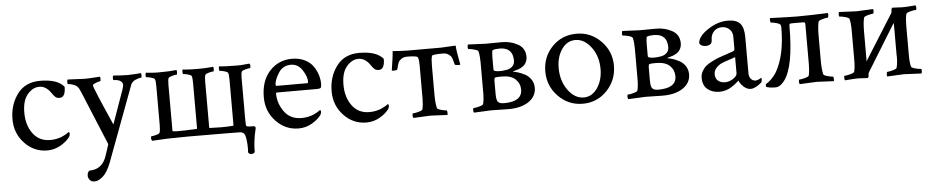

<svg xmlns="http://www.w3.org/2000/svg" viewBox="-39 -695 5760 1184"><g transform="rotate(-5 2841.0 -103.0)"><path d="M225.6 -425.8Q333 -425.8 374 -376Q374 -310.5 337.9 -310.5Q321.3 -310.5 312.5 -317.9Q303.7 -325.2 290 -344.7Q259.8 -389.6 217.8 -389.6Q177.7 -389.6 145 -351.6Q112.3 -313.5 112.3 -238.3Q112.3 -160.2 150.9 -108.4Q189.5 -56.6 257.8 -56.6Q278.3 -56.6 296.9 -60.5Q315.4 -64.5 328.6 -69.8Q341.8 -75.2 351.1 -80.6Q360.4 -85.9 367.2 -90.8L374 -95.7Q379.9 -95.7 379.9 -83Q379.9 -75.2 374 -65.4Q354.5 -38.1 316.4 -16.1Q278.3 5.9 233.4 5.9Q152.3 5.9 94.2 -55.2Q36.1 -116.2 36.1 -204.1Q36.1 -293.9 85 -359.9Q133.8 -425.8 225.6 -425.8Z M481.4 152.3Q562.5 152.3 588.9 68.4Q593.8 53.7 600.6 33.2Q607.4 12.7 611.3 0L471.7 -336.9Q461.9 -361.3 452.1 -370.1Q443.4 -378.9 425.3 -384.8Q407.2 -390.6 396.5 -390.6Q392.6 -390.6 392.6 -403.3Q392.6 -415 396.5 -418.9Q497.1 -414.1 502 -414.1Q518.6 -414.1 532.7 -415Q546.9 -416 564.9 -417Q583 -418 596.7 -418.9Q598.6 -413.1 598.6 -404.3Q598.6 -390.6 594.7 -390.6Q586.9 -390.6 568.8 -383.8Q550.8 -377 548.8 -370.1V-368.2Q548.8 -353.5 653.3 -118.2L727.5 -327.1Q734.4 -347.7 734.4 -356.4Q734.4 -372.1 719.2 -381.3Q704.1 -390.6 678.7 -390.6Q674.8 -390.6 674.8 -403.3Q674.8 -415 678.7 -418.9Q691.4 -418 717.3 -416Q743.2 -414.1 765.6 -414.1Q787.1 -414.1 812.5 -416Q837.9 -418 850.6 -418.9Q852.5 -413.1 852.5 -404.3Q852.5 -390.6 848.6 -390.6Q835.9 -390.6 814 -381.3Q792 -372.1 784.2 -352.5L610.4 113.3Q586.9 173.8 559.1 197.8Q531.2 221.7 507.8 221.7Q487.3 221.7 477.5 209Q467.8 196.3 467.8 183.6Q467.8 162.1 481.4 152.3Z M1285.2 -418 1297.9 -418.9Q1299.8 -411.1 1299.8 -404.3L1297.9 -390.6Q1288.1 -390.6 1268.1 -385.3Q1248 -379.9 1245.1 -374Q1240.2 -363.3 1240.2 -332V-48.8Q1240.2 -44.9 1243.2 -44.9Q1253.9 -44.9 1279.8 -43.9Q1305.7 -43 1318.4 -43Q1349.6 -43 1387.7 -45.9Q1390.6 -45.9 1390.6 -49.8V-332Q1390.6 -363.3 1385.7 -374Q1382.8 -379.9 1362.8 -385.3Q1342.8 -390.6 1333 -390.6Q1331.1 -398.4 1331.1 -404.3Q1331.1 -411.1 1333 -418.9Q1337.9 -418 1347.2 -417Q1356.4 -416 1381.8 -415Q1407.2 -414.1 1428.7 -414.1Q1450.2 -413.1 1473.1 -414.6Q1496.1 -416 1508.8 -418L1521.5 -418.9Q1526.4 -414.1 1526.4 -404.3Q1526.4 -390.6 1521.5 -390.6Q1511.7 -390.6 1492.7 -385.3Q1473.6 -379.9 1470.7 -374Q1465.8 -365.2 1465.8 -332V-85.9Q1465.8 -41 1468.8 -38.1Q1471.7 -32.2 1502.9 -32.2H1516.6Q1525.4 -27.3 1525.4 -23.4V-18.6Q1505.9 59.6 1506.8 127.9Q1499 137.7 1482.4 137.7Q1478.5 137.7 1472.7 133.8Q1466.8 129.9 1465.8 125Q1466.8 117.2 1466.8 99.6Q1466.8 54.7 1458 19.5Q1449.2 -2 1425.8 -2Q1419.9 -2 1400.4 -2.4Q1380.9 -2.9 1367.2 -2.9Q1340.8 -3.9 1106.4 -3.9Q1062.5 -3.9 1038.1 -2.9Q1025.4 -2.9 1004.9 -2.4Q984.4 -2 977.5 -2L881.8 2.9Q881.8 2 880.4 -1.5Q878.9 -4.9 877.9 -7.8Q877 -10.7 877 -11.7Q877 -25.4 881.8 -25.4Q890.6 -25.4 910.6 -30.8Q930.7 -36.1 932.6 -43Q937.5 -55.7 937.5 -91.8V-332Q937.5 -365.2 932.6 -374Q929.7 -379.9 910.6 -385.3Q891.6 -390.6 881.8 -390.6Q877 -390.6 877 -404.3Q877 -414.1 881.8 -418.9Q886.7 -418 895.5 -417Q904.3 -416 928.7 -414.6Q953.1 -413.1 974.6 -414.1Q996.1 -414.1 1020 -415Q1043.9 -416 1056.6 -418L1070.3 -418.9Q1072.3 -411.1 1072.3 -404.3L1070.3 -390.6Q1060.5 -390.6 1040.5 -385.3Q1020.5 -379.9 1017.6 -374Q1012.7 -363.3 1012.7 -332V-48.8Q1012.7 -44.9 1015.6 -44.9Q1026.4 -41 1089.8 -43Q1100.6 -43 1125 -44.4Q1149.4 -45.9 1162.1 -45.9Q1165 -45.9 1165 -49.8V-332Q1165 -363.3 1160.2 -374Q1157.2 -379.9 1137.2 -385.3Q1117.2 -390.6 1107.4 -390.6Q1105.5 -398.4 1105.5 -404.3Q1105.5 -411.1 1107.4 -418.9Q1112.3 -418 1121.6 -417Q1130.9 -416 1155.8 -415Q1180.7 -414.1 1202.1 -414.1Q1223.6 -414.1 1247.6 -415Q1271.5 -416 1285.2 -418Z M1775.4 -389.6Q1724.6 -389.6 1697.8 -346.2Q1670.9 -302.7 1670.9 -274.4Q1670.9 -267.6 1676.8 -267.6H1867.2Q1872.1 -267.6 1872.1 -277.3Q1872.1 -308.6 1845.7 -349.1Q1819.3 -389.6 1775.4 -389.6ZM1785.2 -425.8Q1830.1 -425.8 1864.3 -408.7Q1898.4 -391.6 1916.5 -364.7Q1934.6 -337.9 1942.9 -310.1Q1951.2 -282.2 1951.2 -254.9Q1951.2 -235.4 1945.3 -231Q1939.5 -226.6 1922.9 -226.6H1676.8Q1668.9 -226.6 1668.9 -221.7Q1668.9 -160.2 1706.1 -108.4Q1743.2 -56.6 1813.5 -56.6Q1834 -56.6 1852.5 -60.5Q1871.1 -64.5 1884.3 -69.8Q1897.5 -75.2 1906.7 -80.6Q1916 -85.9 1922.9 -90.8L1929.7 -95.7Q1935.5 -95.7 1935.5 -83Q1935.5 -75.2 1929.7 -65.4Q1910.2 -38.1 1872.1 -16.1Q1834 5.9 1789.1 5.9Q1708 5.9 1649.9 -55.2Q1591.8 -116.2 1591.8 -204.1Q1591.8 -306.6 1647 -366.2Q1702.1 -425.8 1785.2 -425.8Z M2201.2 -425.8Q2308.6 -425.8 2349.6 -376Q2349.6 -310.5 2313.5 -310.5Q2296.9 -310.5 2288.1 -317.9Q2279.3 -325.2 2265.6 -344.7Q2235.4 -389.6 2193.4 -389.6Q2153.3 -389.6 2120.6 -351.6Q2087.9 -313.5 2087.9 -238.3Q2087.9 -160.2 2126.5 -108.4Q2165 -56.6 2233.4 -56.6Q2253.9 -56.6 2272.5 -60.5Q2291 -64.5 2304.2 -69.8Q2317.4 -75.2 2326.7 -80.6Q2335.9 -85.9 2342.8 -90.8L2349.6 -95.7Q2355.5 -95.7 2355.5 -83Q2355.5 -75.2 2349.6 -65.4Q2330.1 -38.1 2292 -16.1Q2253.9 5.9 2209 5.9Q2127.9 5.9 2069.8 -55.2Q2011.7 -116.2 2011.7 -204.1Q2011.7 -293.9 2060.5 -359.9Q2109.4 -425.8 2201.2 -425.8Z M2566.4 -113.3V-306.6Q2566.4 -358.4 2559.6 -367.2Q2553.7 -377 2494.1 -377Q2472.7 -377 2458.5 -367.2Q2444.3 -357.4 2439.9 -347.2Q2435.5 -336.9 2431.6 -321.8Q2427.7 -306.6 2426.8 -303.7Q2423.8 -297.9 2403.3 -297.9Q2392.6 -297.9 2392.6 -300.8Q2392.6 -304.7 2399.4 -346.7Q2406.2 -388.7 2408.2 -418.9Q2465.8 -414.1 2501 -414.1H2708L2797.9 -418.9Q2799.8 -388.7 2808.1 -346.2Q2816.4 -303.7 2816.4 -300.8Q2816.4 -297.9 2805.7 -297.9Q2785.2 -297.9 2782.2 -303.7Q2781.2 -306.6 2777.3 -321.8Q2773.4 -336.9 2769 -347.2Q2764.6 -357.4 2750.5 -367.2Q2736.3 -377 2714.8 -377Q2649.4 -377 2647.5 -368.2Q2641.6 -351.6 2641.6 -308.6V-131.8Q2641.6 -75.2 2649.4 -44.9Q2651.4 -38.1 2674.8 -31.7Q2698.2 -25.4 2708 -25.4Q2710.9 -25.4 2711.9 -13.7Q2712.9 -2 2710.9 2.9Q2613.3 -2 2606.4 -2Q2599.6 -2 2500 2.9Q2496.1 -1 2496.1 -13.2Q2496.1 -25.4 2500 -25.4Q2511.7 -25.4 2534.7 -31.7Q2557.6 -38.1 2559.6 -44.9Q2566.4 -73.2 2566.4 -113.3Z M3064.5 -204.1Q3030.3 -204.1 3023.4 -201.2Q3017.6 -197.3 3017.6 -181.6V-99.6Q3017.6 -55.7 3031.2 -47.9Q3040 -39.1 3065.4 -39.1Q3176.8 -39.1 3176.8 -113.3Q3176.8 -151.4 3149.4 -177.7Q3122.1 -204.1 3064.5 -204.1ZM3066.4 -377Q3037.1 -377 3024.4 -371.1Q3021.5 -370.1 3020.5 -366.2Q3017.6 -349.6 3017.6 -320.3V-251Q3017.6 -238.3 3057.6 -238.3Q3074.2 -238.3 3090.8 -241.2Q3115.2 -243.2 3131.8 -257.3Q3148.4 -271.5 3148.4 -294.9Q3148.4 -377 3066.4 -377ZM2942.4 -113.3V-302.7Q2942.4 -342.8 2935.5 -371.1Q2933.6 -377.9 2910.6 -384.3Q2887.7 -390.6 2875 -390.6Q2871.1 -390.6 2871.1 -402.8Q2871.1 -415 2875 -418.9Q2977.5 -414.1 2982.4 -414.1Q3016.6 -414.1 3042 -414.6Q3067.4 -415 3085 -415Q3138.7 -415 3183.1 -390.1Q3227.5 -365.2 3227.5 -311.5Q3227.5 -295.9 3221.7 -282.7Q3215.8 -269.5 3208 -261.7Q3200.2 -253.9 3188.5 -247.6Q3176.8 -241.2 3168.9 -238.8Q3161.1 -236.3 3150.4 -233.4L3140.6 -230.5Q3135.7 -228.5 3135.7 -227.5Q3150.4 -225.6 3168 -220.2Q3185.5 -214.8 3208.5 -203.1Q3231.4 -191.4 3246.6 -168.9Q3261.7 -146.5 3261.7 -117.2Q3261.7 -63.5 3213.4 -31.2Q3165 1 3085.9 0L2982.4 -2Q2977.5 -2 2875 2.9Q2871.1 -1 2871.1 -13.2Q2871.1 -25.4 2875 -25.4Q2887.7 -25.4 2910.6 -31.7Q2933.6 -38.1 2935.5 -44.9Q2942.4 -73.2 2942.4 -113.3Z M3536.1 -388.7Q3484.4 -388.7 3451.7 -341.3Q3418.9 -293.9 3418.9 -225.6Q3418.9 -145.5 3460.4 -88.4Q3502 -31.2 3557.6 -31.2Q3609.4 -31.2 3642.6 -80.1Q3675.8 -128.9 3675.8 -197.3Q3675.8 -276.4 3633.8 -332.5Q3591.8 -388.7 3536.1 -388.7ZM3546.9 -426.8Q3634.8 -426.8 3697.3 -363.3Q3759.8 -299.8 3759.8 -210.9Q3759.8 -121.1 3698.7 -57.1Q3637.7 6.8 3548.8 6.8Q3460 6.8 3397.5 -57.1Q3335 -121.1 3335 -210.9Q3335 -301.8 3395.5 -364.3Q3456.1 -426.8 3546.9 -426.8Z M4019.5 -204.1Q3985.4 -204.1 3978.5 -201.2Q3972.7 -197.3 3972.7 -181.6V-99.6Q3972.7 -55.7 3986.3 -47.9Q3995.1 -39.1 4020.5 -39.1Q4131.8 -39.1 4131.8 -113.3Q4131.8 -151.4 4104.5 -177.7Q4077.1 -204.1 4019.5 -204.1ZM4021.5 -377Q3992.2 -377 3979.5 -371.1Q3976.6 -370.1 3975.6 -366.2Q3972.7 -349.6 3972.7 -320.3V-251Q3972.7 -238.3 4012.7 -238.3Q4029.3 -238.3 4045.9 -241.2Q4070.3 -243.2 4086.9 -257.3Q4103.5 -271.5 4103.5 -294.9Q4103.5 -377 4021.5 -377ZM3897.5 -113.3V-302.7Q3897.5 -342.8 3890.6 -371.1Q3888.7 -377.9 3865.7 -384.3Q3842.8 -390.6 3830.1 -390.6Q3826.2 -390.6 3826.2 -402.8Q3826.2 -415 3830.1 -418.9Q3932.6 -414.1 3937.5 -414.1Q3971.7 -414.1 3997.1 -414.6Q4022.5 -415 4040 -415Q4093.8 -415 4138.2 -390.1Q4182.6 -365.2 4182.6 -311.5Q4182.6 -295.9 4176.8 -282.7Q4170.9 -269.5 4163.1 -261.7Q4155.3 -253.9 4143.6 -247.6Q4131.8 -241.2 4124 -238.8Q4116.2 -236.3 4105.5 -233.4L4095.7 -230.5Q4090.8 -228.5 4090.8 -227.5Q4105.5 -225.6 4123 -220.2Q4140.6 -214.8 4163.6 -203.1Q4186.5 -191.4 4201.7 -168.9Q4216.8 -146.5 4216.8 -117.2Q4216.8 -63.5 4168.5 -31.2Q4120.1 1 4041 0L3937.5 -2Q3932.6 -2 3830.1 2.9Q3826.2 -1 3826.2 -13.2Q3826.2 -25.4 3830.1 -25.4Q3842.8 -25.4 3865.7 -31.7Q3888.7 -38.1 3890.6 -44.9Q3897.5 -73.2 3897.5 -113.3Z M4508.8 -97.7V-198.2Q4501 -194.3 4470.7 -184.6Q4440.4 -174.8 4423.3 -167.5Q4406.2 -160.2 4390.1 -143.1Q4374 -126 4374 -103.5Q4374 -77.1 4390.6 -63Q4407.2 -48.8 4433.6 -48.8Q4460 -48.8 4484.4 -64.9Q4508.8 -81.1 4508.8 -97.7ZM4482.4 -425.8Q4536.1 -425.8 4559.1 -399.9Q4582 -374 4582 -315.4V-90.8Q4582 -70.3 4593.3 -56.6Q4604.5 -43 4622.1 -43Q4636.7 -43 4657.2 -56.6Q4660.2 -56.6 4660.2 -48.8Q4660.2 -35.2 4656.2 -28.3Q4616.2 5.9 4587.9 5.9Q4565.4 5.9 4544.9 -12.7Q4524.4 -31.2 4516.6 -51.8Q4515.6 -51.8 4509.3 -45.4Q4502.9 -39.1 4492.2 -30.8Q4481.4 -22.5 4467.3 -13.7Q4453.1 -4.9 4434.1 1Q4415 6.8 4395.5 6.8Q4350.6 6.8 4321.3 -17.1Q4292 -41 4292 -88.9Q4292 -110.4 4302.7 -129.4Q4313.5 -148.4 4328.1 -160.6Q4342.8 -172.9 4368.2 -185.5Q4393.6 -198.2 4411.6 -204.6Q4429.7 -210.9 4459 -220.7Q4488.3 -230.5 4499 -234.4Q4508.8 -238.3 4508.8 -250V-323.2Q4508.8 -354.5 4489.3 -371.6Q4469.7 -388.7 4442.4 -388.7Q4413.1 -388.7 4393.6 -368.2Q4374 -347.7 4374 -315.4Q4374 -282.2 4334 -282.2Q4306.6 -282.2 4295.9 -300.8Q4295.9 -342.8 4357.9 -384.3Q4419.9 -425.8 4482.4 -425.8Z M4911.1 -414.1Q4980.5 -414.1 5102.5 -418.9Q5104.5 -414.1 5103.5 -402.3Q5102.5 -390.6 5099.6 -390.6Q5089.8 -390.6 5066.4 -384.3Q5043 -377.9 5041 -371.1Q5033.2 -340.8 5033.2 -284.2V-131.8Q5033.2 -75.2 5041 -44.9Q5043 -38.1 5066.4 -31.7Q5089.8 -25.4 5099.6 -25.4Q5102.5 -25.4 5103.5 -13.7Q5104.5 -2 5102.5 2.9Q5004.9 -2 4998 -2Q4992.2 -2 4891.6 2.9Q4887.7 -1 4887.7 -13.2Q4887.7 -25.4 4891.6 -25.4Q4903.3 -25.4 4926.3 -31.7Q4949.2 -38.1 4951.2 -44.9Q4958 -73.2 4958 -113.3V-361.3Q4958 -370.1 4955.1 -372.6Q4952.1 -375 4940.4 -375H4877Q4865.2 -375 4862.3 -372.6Q4859.4 -370.1 4859.4 -361.3Q4859.4 -105.5 4794.9 -23.4Q4768.6 9.8 4741.2 9.8Q4700.2 9.8 4682.6 1V-14.6Q4724.6 -40 4751 -84Q4808.6 -184.6 4808.6 -355.5Q4808.6 -366.2 4805.7 -371.1Q4801.8 -378.9 4779.8 -384.8Q4757.8 -390.6 4747.1 -390.6Q4744.1 -390.6 4743.2 -402.3Q4742.2 -414.1 4744.1 -418.9Q4866.2 -414.1 4911.1 -414.1Z M5313.5 -100.6 5490.2 -381.8Q5495.1 -388.7 5495.1 -407.2Q5495.1 -411.1 5501 -417Q5515.6 -417 5523.4 -416Q5544.9 -414.1 5562.5 -414.1Q5585 -414.1 5607.4 -416Q5629.9 -418 5644.5 -418.9Q5648.4 -415 5648.4 -402.8Q5648.4 -390.6 5644.5 -390.6Q5631.8 -390.6 5608.9 -384.3Q5585.9 -377.9 5584 -371.1Q5577.1 -342.8 5577.1 -302.7V-113.3Q5577.1 -73.2 5584 -44.9Q5585.9 -38.1 5608.9 -31.7Q5631.8 -25.4 5644.5 -25.4Q5648.4 -25.4 5648.4 -13.2Q5648.4 -1 5644.5 2.9Q5544.9 -2 5536.1 -2Q5530.3 -2 5432.6 2.9Q5430.7 -2 5431.6 -13.7Q5432.6 -25.4 5435.5 -25.4Q5445.3 -25.4 5469.2 -31.7Q5493.2 -38.1 5495.1 -44.9Q5504.9 -83 5502 -131.8V-306.6Q5502 -316.4 5501 -322.3L5323.2 -33.2Q5318.4 -25.4 5318.4 -7.8Q5318.4 -3.9 5312.5 2Q5297.9 2 5290 1Q5268.6 -1 5257.8 -1Q5235.4 -1 5210.4 1Q5185.5 2.9 5171.9 3.9Q5168 0 5168 -12.2Q5168 -24.4 5171.9 -24.4Q5184.6 -24.4 5207.5 -30.8Q5230.5 -37.1 5232.4 -43.9Q5239.3 -72.3 5239.3 -112.3V-302.7Q5239.3 -342.8 5232.4 -371.1Q5230.5 -377.9 5207.5 -384.3Q5184.6 -390.6 5171.9 -390.6Q5168 -390.6 5168 -402.8Q5168 -415 5171.9 -418.9Q5271.5 -414.1 5279.3 -414.1Q5285.2 -414.1 5382.8 -418.9Q5384.8 -414.1 5383.8 -402.3Q5382.8 -390.6 5379.9 -390.6Q5370.1 -390.6 5347.2 -384.3Q5324.2 -377.9 5322.3 -371.1Q5314.5 -340.8 5314.5 -284.2V-116.2Q5314.5 -106.4 5313.5 -100.6Z"/></g></svg>

Font: Crimson Text
Style: Regular
Weight: 400
Version: Version 0.13